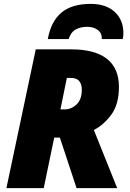

<svg xmlns="http://www.w3.org/2000/svg" viewBox="-20 -968 668 988"><path d="M164 -714H347Q468 -714 530 -665.5Q592 -617 592 -521Q592 -432 553.5 -379Q515 -326 463 -299L583 0H374L288 -260H259L205 0H13ZM312 -405Q347 -405 374 -430.5Q401 -456 401 -507Q401 -534 388 -550.5Q375 -567 345 -567H324L291 -405ZM447 -948Q525 -948 570 -907Q615 -866 615 -796Q615 -777 611 -767H504Q505 -797 483.5 -813.5Q462 -830 428 -830Q395 -830 370 -816.5Q345 -803 333 -767H226Q242 -857 295.5 -902.5Q349 -948 447 -948Z"/></svg>

Font: Noto Sans Display Black
Style: Italic
Weight: 900
Italic angle: -12°
Designer: Monotype Design team
Foundry: Monotype Imaging Inc.
Version: Version 1.000